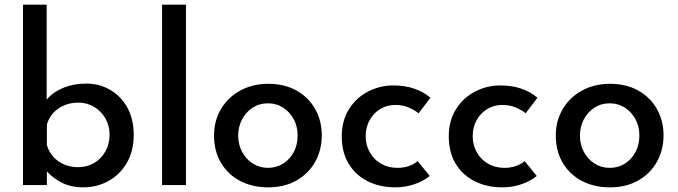

<svg xmlns="http://www.w3.org/2000/svg" viewBox="-20 -797 2921 827"><path d="M339 10Q282 10 239.5 -13.5Q197 -37 171 -73L182 -102V0H79V-777H181V-328L179 -365Q203 -397 249 -417Q295 -437 352 -437Q408 -437 454.5 -410Q501 -383 528.5 -333.5Q556 -284 556 -216Q556 -146 526 -95Q496 -44 446.5 -17Q397 10 339 10ZM317 -77Q355 -77 385.5 -95Q416 -113 434 -145Q452 -177 452 -217Q452 -256 434 -287Q416 -318 385.5 -336.5Q355 -355 317 -355Q284 -355 256 -343Q228 -331 209 -310Q190 -289 182 -261V-172Q190 -144 209 -122.5Q228 -101 255.5 -89Q283 -77 317 -77Z M678 -777H781V0H678Z M902 -214Q902 -277 932 -327.5Q962 -378 1015 -407Q1068 -436 1136 -436Q1205 -436 1257 -407Q1309 -378 1337.5 -327.5Q1366 -277 1366 -214Q1366 -151 1337.5 -100Q1309 -49 1257 -19.5Q1205 10 1135 10Q1068 10 1015.5 -17Q963 -44 932.5 -94.5Q902 -145 902 -214ZM1006 -213Q1006 -174 1023 -142.5Q1040 -111 1069 -92.5Q1098 -74 1134 -74Q1171 -74 1200 -92.5Q1229 -111 1245.5 -142.5Q1262 -174 1262 -213Q1262 -252 1245.5 -283Q1229 -314 1200 -333Q1171 -352 1134 -352Q1097 -352 1068 -333Q1039 -314 1022.5 -282.5Q1006 -251 1006 -213Z M1831 -39Q1803 -16 1763.5 -3Q1724 10 1684 10Q1615 10 1562.5 -17Q1510 -44 1481 -93Q1452 -142 1452 -210Q1452 -277 1483 -326.5Q1514 -376 1565 -402.5Q1616 -429 1673 -429Q1725 -429 1765 -415Q1805 -401 1834 -376L1783 -309Q1766 -323 1740.5 -334Q1715 -345 1682 -345Q1647 -345 1618 -327.5Q1589 -310 1572 -279.5Q1555 -249 1555 -210Q1555 -173 1572.5 -141.5Q1590 -110 1621 -92Q1652 -74 1692 -74Q1718 -74 1740 -81.5Q1762 -89 1779 -103Z M2292 -39Q2264 -16 2224.5 -3Q2185 10 2145 10Q2076 10 2023.5 -17Q1971 -44 1942 -93Q1913 -142 1913 -210Q1913 -277 1944 -326.5Q1975 -376 2026 -402.5Q2077 -429 2134 -429Q2186 -429 2226 -415Q2266 -401 2295 -376L2244 -309Q2227 -323 2201.5 -334Q2176 -345 2143 -345Q2108 -345 2079 -327.5Q2050 -310 2033 -279.5Q2016 -249 2016 -210Q2016 -173 2033.5 -141.5Q2051 -110 2082 -92Q2113 -74 2153 -74Q2179 -74 2201 -81.5Q2223 -89 2240 -103Z M2374 -214Q2374 -277 2404 -327.5Q2434 -378 2487 -407Q2540 -436 2608 -436Q2677 -436 2729 -407Q2781 -378 2809.5 -327.5Q2838 -277 2838 -214Q2838 -151 2809.5 -100Q2781 -49 2729 -19.5Q2677 10 2607 10Q2540 10 2487.5 -17Q2435 -44 2404.5 -94.5Q2374 -145 2374 -214ZM2478 -213Q2478 -174 2495 -142.5Q2512 -111 2541 -92.5Q2570 -74 2606 -74Q2643 -74 2672 -92.5Q2701 -111 2717.5 -142.5Q2734 -174 2734 -213Q2734 -252 2717.5 -283Q2701 -314 2672 -333Q2643 -352 2606 -352Q2569 -352 2540 -333Q2511 -314 2494.5 -282.5Q2478 -251 2478 -213Z"/></svg>

Font: Josefin Sans Thin Medium
Style: Regular
Weight: 500
Version: Version 2.000